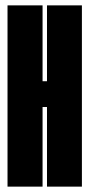

<svg xmlns="http://www.w3.org/2000/svg" viewBox="-20 -695 335 715"><path d="M8 0H138.5V-296.5H155V0H285V-675H155V-392.5H138.5V-675H8Z"/></svg>

Font: Anybody UltraCondensed
Style: Bold
Weight: 700
Width: 1
Version: Version 1.113;gftools[0.9.25]